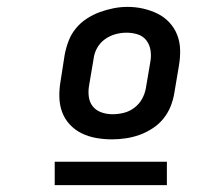

<svg xmlns="http://www.w3.org/2000/svg" viewBox="-20 -722 640 558"><path d="M305 -317Q282 -317 259.5 -321Q237 -325 217.5 -334.5Q198 -344 183 -360Q168 -376 160.5 -396.5Q153 -417 152.5 -440Q152 -463 156 -486L168 -563Q172 -584 179.5 -603.5Q187 -623 200.5 -639.5Q214 -656 232.5 -668Q251 -680 270.5 -687Q290 -694 310 -698Q330 -702 351 -702Q374 -702 396 -697Q418 -692 437.5 -682.5Q457 -673 472 -657Q487 -641 495 -620.5Q503 -600 503.5 -577Q504 -554 500 -531L487 -454Q484 -434 476.5 -414.5Q469 -395 455.5 -378Q442 -361 423.5 -349Q405 -337 385.5 -330Q366 -323 345.5 -320Q325 -317 305 -317ZM307 -390Q323 -390 339.5 -394Q356 -398 370 -408.5Q384 -419 392.5 -434Q401 -449 404 -466L417 -543Q420 -559 417.5 -575.5Q415 -592 405.5 -604.5Q396 -617 380.5 -622Q365 -627 348 -627Q331 -627 315 -622.5Q299 -618 285 -608Q271 -598 262.5 -583Q254 -568 252 -551L239 -474Q236 -458 238 -441.5Q240 -425 249.5 -413Q259 -401 274.5 -395.5Q290 -390 307 -390Q307 -390 307 -390Q307 -390 307 -390ZM139 -184V-252H465V-184Z"/></svg>

Font: Iosevka Curly Slab SmBdEx
Style: Italic
Weight: 600
Width: 7
Italic angle: -9°
Monospace: yes
Designer: Belleve Invis
Foundry: Belleve Invis
Version: Version 11.1.0; ttfautohint (v1.8.3)